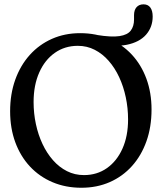

<svg xmlns="http://www.w3.org/2000/svg" viewBox="-20 -864 758 895"><path d="M691.7 -786.9Q691.7 -737.7 661 -702.5Q630.2 -667.4 571.6 -655.4Q512.9 -643.4 429.7 -663.9Q419.3 -666.4 414 -670.2Q408.7 -674 408.7 -683.9Q408.7 -692.4 415.1 -697.6Q421.4 -702.8 431.8 -701Q499.3 -690 536.9 -695.7Q574.5 -701.4 589.6 -721.5Q604.8 -741.7 604.8 -773V-793.3Q604.8 -817.3 616.6 -830.6Q628.4 -843.8 649.1 -843.8Q669.8 -843.8 680.8 -828.9Q691.7 -814 691.7 -786.9ZM353.4 -709.4Q427.9 -709.4 488.9 -683.3Q549.9 -657.2 594.3 -609.6Q638.6 -562 662.5 -496.9Q686.4 -431.8 686.4 -353.5Q686.4 -272.6 662.7 -205.7Q638.9 -138.7 595.4 -90.2Q551.8 -41.6 491.9 -15.2Q431.9 11.2 359.4 11.2Q285.8 11.2 224.8 -14.7Q163.8 -40.5 119.5 -88Q75.3 -135.5 51.2 -201Q27.2 -266.4 27.2 -345.6Q27.2 -425.7 51.1 -492.5Q75.1 -559.2 118.7 -607.8Q162.3 -656.3 222.1 -682.9Q281.8 -709.4 353.4 -709.4ZM577 -307.3Q577 -360.3 566.3 -410.5Q555.7 -460.8 535.5 -504.3Q515.3 -547.8 486.5 -580.5Q457.8 -613.3 421.6 -631.8Q385.4 -650.4 342.8 -650.4Q282 -650.4 235.5 -617.6Q188.9 -584.8 162.8 -525.8Q136.6 -466.8 136.6 -388.2Q136.6 -335.5 147.3 -285.7Q157.9 -235.9 178.1 -192.9Q198.3 -149.8 227.1 -117.2Q255.8 -84.6 292.2 -66.2Q328.5 -47.8 371.4 -47.8Q432.2 -47.8 478.4 -80.3Q524.7 -112.8 550.8 -171.1Q577 -229.5 577 -307.3Z"/></svg>

Font: Fraunces 144pt S100 Black
Style: Regular
Weight: 900
Version: Version 1.000